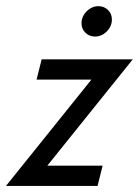

<svg xmlns="http://www.w3.org/2000/svg" viewBox="-44 -612 457 632"><path d="M-24.3 0 256.9 -350H76.4L93.1 -416.7H393.1L111.8 -66.7H293.8L277.1 0ZM268.8 -491.7Q250 -491.7 237.2 -504.2Q224.3 -516.7 224.3 -535.4Q224.3 -557.6 241.3 -574.7Q258.3 -591.7 279.9 -591.7Q298.6 -591.7 311.5 -579.2Q324.3 -566.7 324.3 -547.9Q324.3 -525.7 307.6 -508.7Q291 -491.7 268.8 -491.7Z"/></svg>

Font: Afacad
Style: Italic
Weight: 400
Italic angle: -14°
Designer: Kristian Moeller
Foundry: Dicotype
Version: Version 1.000